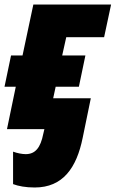

<svg xmlns="http://www.w3.org/2000/svg" viewBox="-32 -573 513 852"><path d="M122 259C247 259 308 172 335 38L371 -137H204L215 -188H318L347 -327H244L262 -408H430L461 -553H116L68 -327H17L-12 -188H38L-1 0H165L160 21C148 82 125 111 82 111C67 111 45 107 26 100V244C50 253 82 259 122 259Z"/></svg>

Font: Noto Sans UI SemiCondensed Black
Style: Italic
Weight: 900
Width: 4
Italic angle: -372°
Designer: Monotype Design Team
Foundry: Monotype Imaging Inc.
Version: Version 1.901